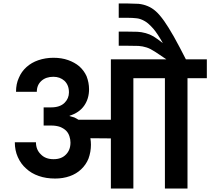

<svg xmlns="http://www.w3.org/2000/svg" viewBox="-20 -1080 1205 1100"><path d="M498 -288.1Q501 -268.1 501 -251Q501 -209.5 486.8 -170.9Q472.7 -136.2 444.8 -109.9Q417.5 -84 379.9 -70.8Q341.3 -57.1 295.9 -57.1Q243.7 -57.1 202.1 -71.8Q159.2 -86.4 128.9 -115.2Q100.1 -140.1 82 -180.2Q64.9 -218.3 64.9 -265.1H186Q186 -222.2 213.9 -195.8Q240.2 -168 287.1 -168Q332.5 -168 357.9 -194.8Q383.8 -220.7 383.8 -263.2Q383.8 -280.3 377.9 -298.8Q371.6 -318.4 358.9 -331.1Q345.7 -344.2 324.2 -353Q301.8 -360.8 272.9 -360.8H230V-464.8H272.9Q323.7 -464.8 350.1 -491.2Q375 -516.1 375 -550.8Q375 -592.8 349.1 -617.2Q323.2 -640.1 286.1 -640.1Q243.7 -640.1 217.8 -617.2Q190.9 -593.3 190.9 -554.2H71.8Q71.8 -599.6 87.9 -633.8Q102.5 -669.4 131.8 -695.8Q160.6 -721.7 199.2 -734.9Q240.7 -749 286.1 -749Q333 -749 370.1 -735.8Q407.2 -722.7 434.1 -700.2Q461.4 -675.8 476.1 -643.1Q490.2 -606 490.2 -568.8Q490.2 -514.2 461.9 -474.1Q433.6 -434.1 378.9 -417V-415Q389.2 -412.6 405.8 -407.2Q422.4 -398.9 429.2 -394H615.2V-740.2H933.1Q920.9 -749 867.2 -784.2Q841.3 -801.3 819.8 -808.1Q796.9 -815.4 773.9 -816.9Q757.8 -817.9 710 -817.9H660.2V-898.9H707Q751 -898.9 768.1 -897.9Q789.6 -897 814.9 -890.1Q836.9 -884.3 859.9 -871.1Q874.5 -862.3 913.1 -833Q881.8 -888.2 858.9 -915Q830.6 -946.8 811 -958Q786.1 -972.7 764.2 -975.1Q739.7 -978 711.9 -978H660.2V-1060.1H710Q735.8 -1060.1 773.9 -1058.1Q801.8 -1055.2 826.2 -1044.9Q851.1 -1034.7 873 -1015.1Q893.6 -997.1 920.9 -959Q943.4 -927.2 976.1 -870.1Q1009.3 -810.5 1044.9 -740.2H1165V-631.8H1054.2V0H924.8V-631.8H744.1V0H615.2V-287.1Z"/></svg>

Font: PoppinsZ SemiBold
Style: Regular
Weight: 600
Designer: Ninad Kale (Devanagari), Jonny Pinhorn (Latin)
Foundry: Indian Type Foundry
Version: Version 3.002;FEAKit 1.0